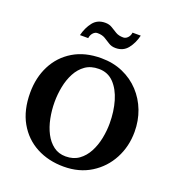

<svg xmlns="http://www.w3.org/2000/svg" viewBox="-146 -946 972 1058"><g transform="rotate(20 340.0 -417.0)"><path d="M647.9 -318.4Q647.9 -232.4 610.1 -161.1Q572.3 -89.8 504.2 -47.4Q436 -4.9 345.2 -4.9Q255.4 -4.9 184.8 -42.5Q114.3 -80.1 73.7 -151.6Q33.2 -223.1 33.2 -325.2Q33.2 -414.1 69.3 -484.9Q105.5 -555.7 173.6 -596.7Q241.7 -637.7 337.4 -637.7Q407.7 -637.7 464.8 -612.5Q522 -587.4 563 -543.2Q604 -499 626 -441.4Q647.9 -383.8 647.9 -318.4ZM502.9 -314.9Q502.9 -385.7 485.4 -445.3Q467.8 -504.9 432.9 -541.3Q397.9 -577.6 345.2 -577.6Q298.3 -577.6 266.4 -555.2Q234.4 -532.7 214.6 -495.4Q194.8 -458 186 -413.1Q177.2 -368.2 177.2 -322.8Q177.2 -274.9 186.5 -228.3Q195.8 -181.6 215.3 -144Q234.9 -106.4 264.9 -84Q294.9 -61.5 336.4 -61.5Q381.8 -61.5 413.6 -84.5Q445.3 -107.4 465.1 -144.8Q484.9 -182.1 493.9 -226.8Q502.9 -271.5 502.9 -314.9ZM498.5 -828.6Q487.3 -782.2 461.4 -749.5Q435.5 -716.8 390.6 -716.8Q366.7 -716.8 349.9 -727.8Q333 -738.8 315.2 -749.5Q297.4 -760.3 270.5 -760.3Q255.9 -760.3 244.6 -747.8Q233.4 -735.4 231 -716.8H182.6Q194.3 -763.7 220 -796.1Q245.6 -828.6 291 -828.6Q314.9 -828.6 331.8 -817.9Q348.6 -807.1 366.5 -796.6Q384.3 -786.1 410.6 -786.1Q425.3 -786.1 436.8 -798.6Q448.2 -811 450.2 -828.6Z"/></g></svg>

Font: Annapurna SIL
Style: Bold
Weight: 700
Designer: Peter Martin, Annie Olsen
Foundry: SIL International
Version: Version 2.000